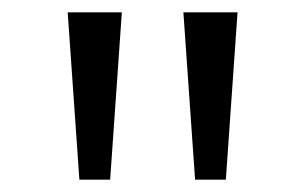

<svg xmlns="http://www.w3.org/2000/svg" viewBox="-20 -725 496 312"><path d="M109 -433 90 -705H178L159 -433ZM297 -433 278 -705H366L347 -433Z"/></svg>

Font: Nunito Sans 7pt Expanded Light
Style: Regular
Weight: 300
Width: 7
Designer: Vernon Adams
Foundry: Vernon Adams
Version: Version 3.101;gftools[0.9.27]